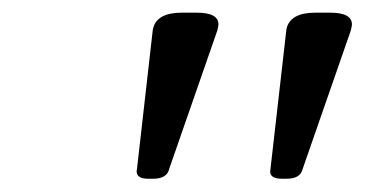

<svg xmlns="http://www.w3.org/2000/svg" viewBox="-20 -734 564 297"><path d="M448.2 -472.7Q444.8 -457.5 423.3 -457.5H416Q395 -457.5 398.4 -472.7L422.9 -687.5L423.3 -689.9Q429.2 -714.4 467.8 -714.4H490.7Q524.4 -714.4 524.4 -696.3Q524.4 -693.8 523.4 -690.4L522.9 -687.5ZM241.7 -472.7Q238.3 -457.5 216.8 -457.5H209.5Q191.4 -457.5 191.4 -468.8Q191.4 -470.7 191.9 -472.7L216.3 -687.5L216.8 -689.9Q222.7 -714.4 261.2 -714.4H284.2Q317.9 -714.4 317.9 -696.3Q317.9 -693.8 316.9 -690.4L316.4 -687.5Z"/></svg>

Font: Caudex
Style: Bold
Weight: 700
Italic angle: -13°
Version: Version 1.04